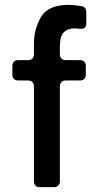

<svg xmlns="http://www.w3.org/2000/svg" viewBox="-20 -772 376 792"><path d="M227 -581V-548Q227 -537 233.5 -530.5Q240 -524 251 -524H310Q321 -524 327.5 -517.5Q334 -511 334 -500V-464Q334 -453 327.5 -446.5Q321 -440 310 -440H251Q240 -440 233.5 -433.5Q227 -427 227 -416V-24Q227 -13 220.5 -6.5Q214 0 203 0H144Q133 0 126.5 -6.5Q120 -13 120 -24V-416Q120 -427 113.5 -433.5Q107 -440 96 -440H55Q44 -440 37.5 -446.5Q31 -453 31 -464V-500Q31 -511 37.5 -517.5Q44 -524 55 -524H96Q107 -524 113.5 -530.5Q120 -537 120 -548V-591Q120 -653 149.5 -702.5Q179 -752 264 -752Q284 -752 314 -747Q336 -744 336 -721V-675Q336 -653 314 -653Q307 -653 301 -654Q295 -655 288 -655Q259 -655 243 -638.5Q227 -622 227 -581Z"/></svg>

Font: Shippori Gochic B2 Bold
Style: Regular
Weight: 700
Designer: FONTDASU
Foundry: FONTDASU / Google Inc. / but / Adobe
Version: Version 1.130